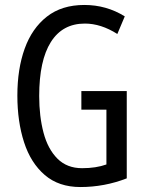

<svg xmlns="http://www.w3.org/2000/svg" viewBox="-20 -744 585 774"><path d="M308 -377H491V-25Q401 10 304 10Q217 10 160.5 -38.5Q104 -87 77 -170.5Q50 -254 50 -359Q50 -466 79.5 -548Q109 -630 169 -677Q229 -724 320 -724Q409 -724 483 -678L453 -607Q387 -649 322 -649Q232 -649 185 -574.5Q138 -500 138 -357Q138 -275 155.5 -209Q173 -143 211.5 -104.5Q250 -66 311 -66Q367 -66 409 -81V-302H308Z"/></svg>

Font: Noto Sans Oriya ExtCond
Style: Regular
Weight: 400
Width: 2
Designer: Amélie Bonet and Sol Matas
Foundry: Google LLC
Version: Version 2.006; ttfautohint (v1.8.4.7-5d5b)